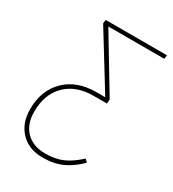

<svg xmlns="http://www.w3.org/2000/svg" viewBox="-170 -775 792 880"><g transform="rotate(30 226.5 -335.5)"><path d="M450 -661H154L327 -374L325 -352H255Q162 -352 108.5 -298.5Q55 -245 55 -154Q55 -88 92 -50Q129 -12 194 -12Q248 -12 287 -29.5Q326 -47 367 -85L381 -71Q340 -30 296 -10Q252 10 193 10Q120 10 76.5 -35Q33 -80 33 -154Q33 -254 94 -313.5Q155 -373 257 -373H304L126 -662L129 -681H453Z"/></g></svg>

Font: Fira Sans Condensed Thin
Style: Italic
Weight: 250
Width: 3
Italic angle: -8°
Designer: Carrois Corporate & Edenspiekermann AG
Foundry: Carrois Corporate GbR & Edenspiekermann AG
Version: Version 4.203